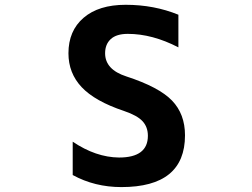

<svg xmlns="http://www.w3.org/2000/svg" viewBox="-20 -761 1040 793"><path d="M716.8 -565.4Q609.4 -621.1 507.8 -621.1Q460.9 -621.1 437.5 -599.6Q414.1 -578.1 414.1 -541Q414.1 -473.6 502 -445.3Q636.7 -401.4 690.4 -345.7Q744.1 -290 744.1 -202.1Q744.1 11.7 481.4 11.7Q371.1 11.7 280.3 -38.1V-175.8Q376 -111.3 471.7 -110.4Q590.8 -110.4 590.8 -200.2Q590.8 -236.3 568.8 -260.3Q546.9 -284.2 492.2 -302.7Q372.1 -342.8 317.4 -400.9Q262.7 -459 262.7 -541Q262.7 -633.8 325.2 -687.5Q387.7 -741.2 499 -741.2Q616.2 -741.2 716.8 -700.2Z"/></svg>

Font: Gen Shin Gothic Monospace Bold
Style: Bold
Weight: 700
Designer: [Source Han Sans]
Ryoko NISHIZUKA  (kana & ideographs); Paul D. Hunt (Latin, Greek & Cyrillic); Wenlong ZHANG  (bopomofo
Version: Version 1.002.20150607